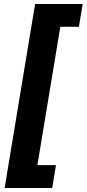

<svg xmlns="http://www.w3.org/2000/svg" viewBox="-20 -786 428 948"><path d="M2.9 142.1 153.3 -766.1H388.2L369.6 -653.8H277.8L164.6 29.3H256.3L237.8 142.1Z"/></svg>

Font: Inter 28pt
Style: Bold Italic
Weight: 700
Italic angle: -9.3988°
Designer: Rasmus Andersson
Foundry: rsms
Version: Version 4.001;git-66647c0bb